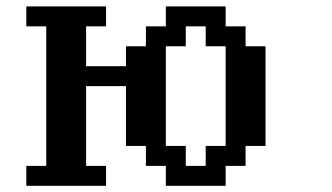

<svg xmlns="http://www.w3.org/2000/svg" viewBox="-20 -567 1040 602"><path d="M500 -109.4H562.5V-46.9H625V-109.4H687.5V-421.9H625V-484.4H562.5V-421.9H500ZM62.5 15.6V-46.9H125V-484.4H62.5V-546.9H312.5V-484.4H250V-359.4H375V-421.9H437.5V-484.4H500V-546.9H687.5V-484.4H750V-421.9H812.5V-109.4H750V-46.9H687.5V15.6H500V-46.9H437.5V-109.4H375V-296.9H250V-46.9H312.5V15.6Z"/></svg>

Font: KH Dot Dougenzaka 16
Style: Regular
Weight: 400
Designer: Original version for X68000 by Keitarou Hiraki (http://hp.vector.co.jp/authors/VA000874/) / TrueType conversion by Homem
Version: Version 1.00.20150527